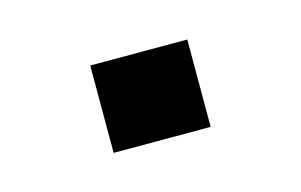

<svg xmlns="http://www.w3.org/2000/svg" viewBox="-33 -165 351 224"><g transform="rotate(-15 142.5 -52.5)"><path d="M84 0V-105.5H201.2V0Z"/></g></svg>

Font: Myanmar Pyu Pro
Style: Regular
Weight: 400
Designer: Khon Soe Zaw Thu
Foundry: PaOh Unicode
Version: Version 2.00 April 29, 2017